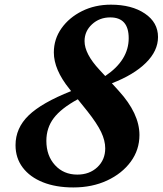

<svg xmlns="http://www.w3.org/2000/svg" viewBox="-20 -792 696 822"><path d="M577 -214Q577 -150.5 539.8 -99.8Q502.5 -49 438.5 -19.2Q374.5 10.5 294 10.5Q219 10.5 163.5 -11.8Q108 -34 77.2 -74.8Q46.5 -115.5 46.5 -170.5Q46.5 -243.5 102.5 -297.8Q158.5 -352 284.5 -402L277.5 -411Q210.5 -494 210.5 -567.5Q210.5 -624.5 243.2 -670.8Q276 -717 331.2 -744.5Q386.5 -772 454.5 -772Q544 -772 600.2 -734Q656.5 -696 656.5 -633.5Q656.5 -574 604.5 -522.8Q552.5 -471.5 459 -435.5L488 -403.5Q577 -306 577 -214ZM406 -493 430.5 -466.5Q531 -534 531 -628.5Q531 -717.5 452 -717.5Q406 -717.5 374 -688Q342 -658.5 342 -616Q342 -561.5 406 -493ZM178.5 -189Q178.5 -125.5 215.5 -85Q252.5 -44.5 311 -44.5Q363 -44.5 396.8 -76.2Q430.5 -108 430.5 -157Q430.5 -190 413 -226.8Q395.5 -263.5 354 -316L313 -367Q241.5 -328 210 -286.2Q178.5 -244.5 178.5 -189Z"/></svg>

Font: Libre Caslon Text Bold
Style: Italic
Weight: 700
Italic angle: -22.583°
Designer: Pablo Impallari, Rodrigo Fuenzalida, Katja Schimmel
Foundry: Pablo Impallari, Rodrigo Fuenzalida
Version: Version 2.000